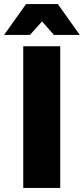

<svg xmlns="http://www.w3.org/2000/svg" viewBox="-47 -930 415 950"><path d="M68 -701H251V0H68ZM348 -757H220L161 -824L101 -757H-27L82 -910H239Z"/></svg>

Font: Montserrat arm2
Style: Bold
Weight: 700
Designer: Julieta Ulanovsky
Foundry: Julieta Ulanovsky
Version: Version 6.000